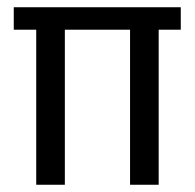

<svg xmlns="http://www.w3.org/2000/svg" viewBox="-20 -510 538 530"><path d="M159 0H80V-428H18V-490H479V-428H418V0H339V-428H159Z"/></svg>

Font: Gemunu Libre
Style: Regular
Weight: 400
Designer: Puspanada Ekanayake, Sola Matas, Pathum Egodawatta, Kosala Senevirathne
Foundry: mooniak
Version: Version 1.100